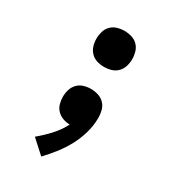

<svg xmlns="http://www.w3.org/2000/svg" viewBox="-180 -631 859 948"><g transform="rotate(30 250.0 -156.5)"><path d="M250 -323Q229 -323 209 -329Q189 -335 174.5 -350Q160 -365 154 -385Q148 -405 148 -426Q148 -446 154 -466.5Q160 -487 174.5 -501.5Q189 -516 209 -522Q229 -528 250 -528Q271 -528 291 -522Q311 -516 325.5 -501.5Q340 -487 346 -466.5Q352 -446 352 -426Q352 -405 346 -385Q340 -365 325.5 -350Q311 -335 291 -329Q271 -323 250 -323ZM203 215 127 146Q162 117 193.5 83Q225 49 246 8Q226 8 206.5 1Q187 -6 173 -20.5Q159 -35 153.5 -54.5Q148 -74 148 -94Q148 -115 154 -135Q160 -155 174.5 -170Q189 -185 209 -191Q229 -197 250 -197Q271 -197 291.5 -190.5Q312 -184 326.5 -169Q341 -154 346.5 -133.5Q352 -113 352 -92Q352 -48 340 -5.5Q328 37 307.5 75.5Q287 114 260 149Q233 184 203 215Z"/></g></svg>

Font: Iosevka Curly Slab Extrabold
Style: Regular
Weight: 800
Monospace: yes
Designer: Belleve Invis
Foundry: Belleve Invis
Version: Version 22.1.2; ttfautohint (v1.8.4)